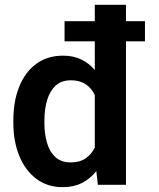

<svg xmlns="http://www.w3.org/2000/svg" viewBox="-20 -770 663 800"><path d="M35.6 -257.8V-268.1Q35.6 -348.6 60.3 -409.4Q85 -470.2 131.3 -504.2Q177.7 -538.1 242.7 -538.1Q285.2 -538.1 317.9 -522.5Q350.6 -506.8 375 -478.5V-597.7H249V-681.6H375V-750H504.9V-681.6H584V-597.7H504.9V0H387.7L381.3 -57.1Q356.4 -25.4 321.8 -7.8Q287.1 9.8 241.7 9.8Q177.2 9.8 131.1 -25.1Q85 -60.1 60.3 -120.6Q35.6 -181.2 35.6 -257.8ZM165 -268.1V-257.8Q165 -212.4 175.8 -175Q186.5 -137.7 210.7 -115.5Q234.9 -93.3 274.4 -93.3Q312 -93.3 336.7 -110.1Q361.3 -127 375 -155.3V-374Q361.3 -402.8 336.7 -419.2Q312 -435.5 275.4 -435.5Q235.8 -435.5 211.7 -413.1Q187.5 -390.6 176.3 -352.8Q165 -314.9 165 -268.1Z"/></svg>

Font: Vazirmatn RD UI FD SemiBold
Style: Regular
Weight: 600
Designer: Saber Rastikerdar
Foundry: Saber Rastikerdar
Version: Version 33.003